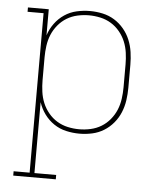

<svg xmlns="http://www.w3.org/2000/svg" viewBox="-53 -574 706 836"><g transform="rotate(5 300.0 -156.5)"><path d="M222 215H36V196H106V-501H36V-520H127V-406Q136 -434 153.5 -458Q171 -482 195.5 -498.5Q220 -515 249 -521.5Q278 -528 307 -528Q335 -528 362.5 -522Q390 -516 413.5 -501.5Q437 -487 455 -465.5Q473 -444 483.5 -418.5Q494 -393 498 -365.5Q502 -338 502 -310V-210Q502 -182 498 -154.5Q494 -127 483.5 -101.5Q473 -76 455 -54.5Q437 -33 413.5 -18.5Q390 -4 362.5 2Q335 8 307 8Q278 8 249 1.5Q220 -5 195.5 -21.5Q171 -38 153.5 -62Q136 -86 127 -114V196H222ZM304 -11Q329 -11 354 -16.5Q379 -22 400.5 -35Q422 -48 438.5 -68Q455 -88 464.5 -111Q474 -134 477.5 -159.5Q481 -185 481 -210V-310Q481 -335 477.5 -360.5Q474 -386 464.5 -409Q455 -432 438.5 -452Q422 -472 400.5 -485Q379 -498 354 -503.5Q329 -509 304 -509Q279 -509 254 -503.5Q229 -498 207.5 -485Q186 -472 169.5 -452Q153 -432 143.5 -409Q134 -386 130.5 -360.5Q127 -335 127 -310V-210Q127 -185 130.5 -159.5Q134 -134 143.5 -111Q153 -88 169.5 -68Q186 -48 207.5 -35Q229 -22 254 -16.5Q279 -11 304 -11Z"/></g></svg>

Font: Iosevka HT Thin Extended
Style: Regular
Weight: 100
Width: 7
Monospace: yes
Designer: Belleve Invis
Foundry: Belleve Invis
Version: Version 32.3.0; ttfautohint (v1.8.4)